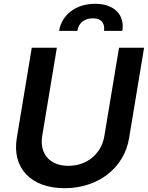

<svg xmlns="http://www.w3.org/2000/svg" viewBox="-20 -978 777 1009"><path d="M605.5 -727.3 528.4 -263.1C513.8 -172.2 439.6 -106.5 339.5 -106.5C239.3 -106.5 187.1 -172.2 201.7 -263.1L278.8 -727.3H147L68.2 -252.1C42.6 -95.9 141.3 11 319.6 11C496.8 11 632.8 -95.9 658.4 -252.1L737.2 -727.3ZM290.5 -815.7H386.7C391.3 -849.8 416.2 -881.7 467.7 -881.7C517.4 -881.7 531.6 -850.9 526.6 -815.7H622.9C636.7 -898.8 581.7 -958.1 479.8 -958.1C377.1 -958.1 304 -898.8 290.5 -815.7Z"/></svg>

Font: Margiela Sans Semi Bold
Style: Italic
Weight: 600
Italic angle: -9.39999°
Designer: Stefan Endress, Andreas Faust
Version: Version 1.100;FEAKit 1.0